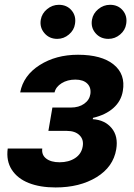

<svg xmlns="http://www.w3.org/2000/svg" viewBox="-20 -785 567 815"><path d="M12.8 -154.5H159.4Q155.9 -127.5 176.1 -111.9Q196.4 -96.2 233 -96.2Q271.7 -96.2 298.7 -113.8Q325.6 -131.4 331 -163Q336.3 -192.5 317.6 -210.9Q299 -229.4 263.8 -229.4H185.4L202.4 -328.5H280.9Q314.6 -328.5 337.2 -344.5Q359.7 -360.4 363.6 -385.7Q367.5 -413.4 350.5 -430.2Q333.5 -447.1 299.7 -447.1Q266.3 -447.1 241.7 -431.8Q217 -416.5 211.6 -392.8H65.7Q79.2 -464.8 148.3 -508.7Q217.3 -552.6 311.1 -552.6Q411.2 -552.6 462.4 -511.2Q513.5 -469.8 501.4 -398.8Q494.3 -355.8 461.3 -326.5Q428.3 -297.2 375 -284.8L373.6 -279.1Q425.1 -275.9 453.8 -241.3Q482.6 -206.7 473.4 -151.3Q460.9 -76.3 389.7 -32.8Q318.5 10.7 215.9 10.7Q149.9 10.7 102.1 -8.2Q54.3 -27 30 -64.6Q5.7 -102.3 12.8 -154.5ZM440.3 -620Q406.2 -620 385.5 -644.2Q364.7 -668.3 370.4 -701.3Q375 -728 397.2 -746.3Q419.4 -764.6 447.1 -764.6Q481.2 -764.6 501.2 -740.8Q521.3 -717 515.6 -683.2Q511.7 -657 489.9 -638.5Q468 -620 440.3 -620ZM223 -620Q189.3 -620 168.5 -644.4Q147.7 -668.7 153.1 -701.3Q157.7 -728 179.9 -746.3Q202.1 -764.6 229.8 -764.6Q263.8 -764.6 283.9 -740.8Q304 -717 298.3 -683.2Q294.4 -657 272.5 -638.5Q250.7 -620 223 -620Z"/></svg>

Font: Karasuma Gothic
Style: Bold Italic
Weight: 700
Italic angle: 9.39998°
Designer: Rasmus Andersson / Ryoko Nishizuka
Foundry: Genbu
Version: Version 1.00